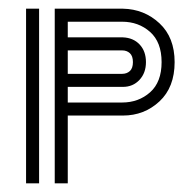

<svg xmlns="http://www.w3.org/2000/svg" viewBox="-20 -422 452 442"><path d="M106 0V-402H263Q312 -401 347 -368.5Q382 -336 382 -279Q382 -221 347 -188.5Q312 -156 263 -156H136V0ZM40 0V-402H70V0ZM261 -372H136V-336H263Q287 -335 301.5 -319.5Q316 -304 316 -279Q316 -254 301 -238Q286 -222 263 -222H136V-186H261Q299 -186 325.5 -209.5Q352 -233 352 -279Q352 -325 325.5 -348.5Q299 -372 261 -372ZM261 -306H136V-252H261Q272 -252 279 -258.5Q286 -265 286 -279Q286 -293 279 -299.5Q272 -306 261 -306Z"/></svg>

Font: Zen Tokyo Zoo
Style: Regular
Weight: 400
Designer: Yoshimichi Ohira
Foundry: A-1 Corp ZenFonts
Version: Version 1.002; ttfautohint (v1.8.3)